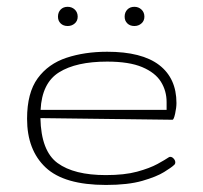

<svg xmlns="http://www.w3.org/2000/svg" viewBox="-20 -535 592 561"><path d="M289.6 5.4Q167.5 5.4 113.3 -45.7Q59.1 -96.7 59.1 -188Q59.1 -263.7 90.1 -306.2Q121.1 -348.6 174.3 -366.2Q227.5 -383.8 293 -383.8Q394.5 -383.8 445.1 -345Q495.6 -306.2 495.6 -233.9Q495.6 -220.7 491.7 -202.9Q487.8 -185.1 483.9 -185.1L98.1 -189.9Q100.1 -93.8 148.2 -58.6Q196.3 -23.4 289.1 -23.4Q343.8 -23.4 380.6 -33.4Q417.5 -43.5 440.2 -55.9Q462.9 -68.4 473.6 -75.7Q475.1 -76.7 477.5 -76.7Q482.9 -76.7 487.5 -71.5Q492.2 -66.4 492.2 -60.5Q492.2 -55.2 487.3 -51.8Q481.9 -46.4 459.7 -32.5Q437.5 -18.6 395.8 -6.6Q354 5.4 289.6 5.4ZM98.6 -213.9H466.8V-236.8Q466.8 -269.5 450.2 -296.1Q433.6 -322.8 395.5 -338.9Q357.4 -355 293 -355Q202.6 -355 152.6 -323.7Q102.5 -292.5 98.6 -213.9ZM372.6 -459Q359.9 -459 352.1 -466.6Q344.2 -474.1 344.2 -486.3Q344.2 -499 352.1 -507.1Q359.9 -515.1 372.6 -515.1Q384.8 -515.1 393.3 -507.1Q401.9 -499 401.9 -486.3Q401.9 -474.1 393.3 -466.6Q384.8 -459 372.6 -459ZM177.7 -459Q165 -459 157.2 -466.6Q149.4 -474.1 149.4 -486.3Q149.4 -499 157.2 -507.1Q165 -515.1 177.7 -515.1Q189.9 -515.1 198.5 -507.1Q207 -499 207 -486.3Q207 -474.1 198.5 -466.6Q189.9 -459 177.7 -459Z"/></svg>

Font: Gruppo
Style: Regular
Weight: 400
Designer: Vernon Adams
Foundry: Vernon Adams
Version: Version 1.001; ttfautohint (v1.8.4.7-5d5b);gftools[0.9.28]